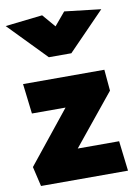

<svg xmlns="http://www.w3.org/2000/svg" viewBox="-91 -844 631 900"><g transform="rotate(-10 224.5 -393.5)"><path d="M47 -342H207L8 -94L30 0H444L427 -143H230L426 -384L417 -485H30ZM-3 -767 171 -588H278L452 -767L279 -787L227 -725L174 -787Z"/></g></svg>

Font: Catamaran
Style: Regular
Weight: 900
Designer: Pria Ravichandran
Version: Version 1.001;PS 001.000;hotconv 1.0.70;makeotf.lib2.5.58329